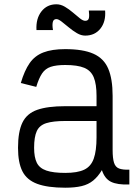

<svg xmlns="http://www.w3.org/2000/svg" viewBox="-20 -861 640 895"><path d="M284 14Q202 14 153.5 -4Q105 -22 84.5 -62.5Q64 -103 64 -172Q64 -247 84.5 -289.5Q105 -332 153.5 -349Q202 -366 284 -366H430V-414Q430 -469 417 -500.5Q404 -532 372.5 -545Q341 -558 284 -558Q242 -558 216.5 -549.5Q191 -541 176 -518.5Q161 -496 149 -456L77 -474Q94 -532 118 -566.5Q142 -601 182 -616.5Q222 -632 284 -632Q367 -632 415.5 -610.5Q464 -589 484.5 -541Q505 -493 505 -414V-162Q505 -123 511.5 -102.5Q518 -82 535 -75.5Q552 -69 583 -70V-1Q527 1 497.5 -13.5Q468 -28 455 -68Q437 -38 414.5 -19.5Q392 -1 360.5 6.5Q329 14 284 14ZM284 -55Q341 -55 372.5 -70Q404 -85 417 -121.5Q430 -158 430 -221V-297H284Q228 -297 196 -287Q164 -277 151.5 -250Q139 -223 139 -172Q139 -128 151.5 -102.5Q164 -77 196 -66Q228 -55 284 -55ZM377 -695Q358 -695 338.5 -706.5Q319 -718 300.5 -733.5Q282 -749 267 -760.5Q252 -772 243 -772Q229 -772 226 -757.5Q223 -743 227 -721H150Q147 -774 173 -807.5Q199 -841 243 -841Q263 -841 282.5 -829.5Q302 -818 320 -802.5Q338 -787 352.5 -775.5Q367 -764 377 -764Q392 -764 394.5 -777Q397 -790 394 -812H470Q474 -760 448 -727.5Q422 -695 377 -695Z"/></svg>

Font: Victor Mono Thin
Style: Regular
Weight: 400
Monospace: yes
Version: Version 1.561;gftools[0.9.30]